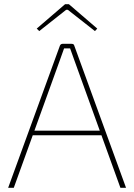

<svg xmlns="http://www.w3.org/2000/svg" viewBox="-20 -900 643 920"><path d="M323 -690Q328 -690 331.5 -688Q335 -686 336 -681L584 0H557L336 -612Q331 -626 326 -640Q321 -654 316 -668H287Q282 -654 277 -640Q272 -626 267 -612L46 0H19L267 -681Q269 -686 272.5 -688Q276 -690 280 -690ZM476 -274V-252H126V-274ZM310 -880 446 -763 435 -751 305 -853H297L168 -751L156 -763L292 -880Z"/></svg>

Font: Exo 2 Thin
Style: Regular
Weight: 250
Designer: Natanael Gama
Foundry: Natanael Gama
Version: Version 2.010